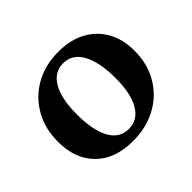

<svg xmlns="http://www.w3.org/2000/svg" viewBox="-115 -617 784 784"><g transform="rotate(-45 277.5 -225.0)"><path d="M253.6 12Q151.6 12 93.3 -45.5Q35 -103.1 35 -202.4Q35 -278.3 68.3 -336.8Q101.6 -395.4 160.4 -428.7Q219.3 -462 296.1 -462Q364.4 -462 414.4 -435.3Q464.3 -408.5 491.8 -359.9Q519.3 -311.2 519.3 -244.8Q519.3 -169.7 485.6 -111.7Q451.9 -53.6 391.9 -20.8Q331.9 12 253.6 12ZM276.6 -35.1Q329.2 -35.1 357.4 -83.7Q385.5 -132.3 385.5 -220.7Q385.5 -312.7 357.4 -363.8Q329.3 -414.9 276.9 -414.9Q225.2 -414.9 196.9 -366.4Q168.7 -317.8 168.7 -227.4Q168.7 -134.5 196.5 -84.8Q224.2 -35.1 276.6 -35.1Z"/></g></svg>

Font: Pitagon Serif
Style: Regular
Weight: 400
Designer: Travis Tran
Foundry: Pitagon
Version: Version 1.000;gftools[0.9.26]